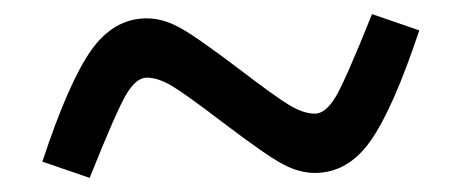

<svg xmlns="http://www.w3.org/2000/svg" viewBox="-20 -467 654 272"><path d="M507 -447 574 -424Q537 -313 505 -267.5Q473 -222 426 -222Q404 -222 380.5 -234.5Q357 -247 295 -294Q244 -333 224 -345Q204 -357 188 -357Q173 -357 159 -333.5Q145 -310 107 -215L40 -238Q77 -350 109 -395.5Q141 -441 188 -441Q210 -441 233.5 -428.5Q257 -416 319 -369Q370 -330 390 -318Q410 -306 426 -306Q441 -306 455 -329Q469 -352 507 -447Z"/></svg>

Font: Intel One Mono
Style: Regular
Weight: 400
Monospace: yes
Designer: Fred Shallcrass
Foundry: Frere-Jones Type LLC
Version: Version 1.400;hotconv 1.1.0;makeotfexe 2.6.0;FJTRelease1.4